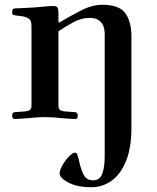

<svg xmlns="http://www.w3.org/2000/svg" viewBox="-20 -493 658 805"><path d="M31 -8Q31 -23 45 -23L87 -26Q97 -27 104.5 -31.5Q112 -36 112 -50V-383Q112 -399 108 -406.5Q104 -414 95 -418Q86 -423 72.5 -425Q59 -427 48 -428Q40 -429 35.5 -430.5Q31 -432 31 -442Q31 -451 34 -454.5Q37 -458 47 -458Q58 -458 83 -459.5Q108 -461 127 -462Q151 -464 171 -466Q191 -468 203 -468Q219 -468 222 -459.5Q225 -451 225 -440V-401L228 -398Q271 -424 318.5 -448.5Q366 -473 409 -473Q480 -473 505.5 -437.5Q531 -402 531 -340V42Q531 129 507.5 184.5Q484 240 446 266Q408 292 364 292Q304 292 267 272.5Q230 253 230 234Q230 221 241.5 200.5Q253 180 268.5 163.5Q284 147 295 147Q301 147 304.5 156Q308 165 313 188Q319 216 330.5 239.5Q342 263 371 263Q399 263 409 234.5Q419 206 419 163V-353Q419 -367 414 -382Q409 -397 395 -407.5Q381 -418 355 -418Q321 -418 287 -399.5Q253 -381 225 -362V-50Q225 -36 232.5 -31.5Q240 -27 250 -26L292 -23Q306 -23 306 -8Q306 6 295 6Q285 6 267.5 4.5Q250 3 235 2Q218 0 200 -1Q182 -2 168 -2Q154 -2 136.5 -1Q119 0 102 2Q87 3 69.5 4.5Q52 6 42 6Q31 6 31 -8Z"/></svg>

Font: Monomakh
Style: Regular
Weight: 400
Version: Version 1.200; ttfautohint (v1.8.4.7-5d5b)